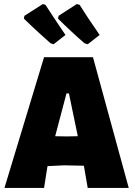

<svg xmlns="http://www.w3.org/2000/svg" viewBox="-20 -930 667 950"><path d="M2 0H198L215 -108L297 -112L395 -110L414 0H617L440 -647H198ZM267 -838C309 -796 353 -755 398 -716L414 -711L473 -757C428 -822 395 -872 374 -906L360 -910L270 -852ZM98 -838C144 -793 188 -753 230 -716L245 -711L304 -757L281 -791C257 -826 232 -865 205 -906L192 -910L101 -852ZM309 -468H321L365 -256L309 -255L253 -256Z"/></svg>

Font: Luna Sans Black
Style: Regular
Weight: 900
Designer: Juan Pablo del Peral
Foundry: Huerta Tipografica
Version: Version 2.001; ttfautohint (v1.5)